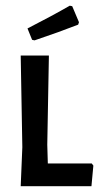

<svg xmlns="http://www.w3.org/2000/svg" viewBox="-20 -642 343 662"><path d="M252.3 -565.4 249.5 -557Q185 -531.8 99.1 -502.8L90.7 -504.7L74.8 -543.9Q158.9 -586.9 220.6 -622.4L229 -620.6ZM295.3 0H51.4L57 -134.6L51.4 -450.5H148.6L143 -143L144.9 -78.5H296.3L301.9 -71Z"/></svg>

Font: Gurajada
Style: Regular
Weight: 400
Designer: Purushoth Kumar Guthula
Foundry: SiliconAndhra, USA.
Version: Version 1.0.3; ttfautohint (v1.2.42-39fb)